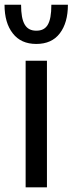

<svg xmlns="http://www.w3.org/2000/svg" viewBox="-42 -807 313 827"><path d="M179.2 -786.6C179.2 -704.1 158.7 -674.8 114.3 -674.8C68.8 -674.8 48.8 -708 48.8 -786.6H-22.5C-22.5 -734.4 -10.7 -693.4 13.2 -663.1C36.6 -632.8 70.3 -617.7 114.3 -617.7C158.7 -617.7 192.4 -632.8 215.8 -663.6C238.8 -693.8 250.5 -734.9 250.5 -786.6ZM160.2 -545.4H68.4V0H160.2Z"/></svg>

Font: SG Kara
Style: Regular
Weight: 400
Designer: Damoon Khanjanzadeh
Version: Version 1.000